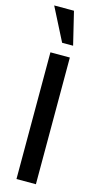

<svg xmlns="http://www.w3.org/2000/svg" viewBox="-148 -1031 550 1072"><g transform="rotate(15 126.5 -495.5)"><path d="M70.3 0V-732.4H182.6V0ZM119.6 -800.8 22.9 -990.7H137.2L183.1 -800.8Z"/></g></svg>

Font: Antonio SemiBold
Style: Regular
Weight: 600
Designer: Vernon Adams
Foundry: Vernon Adams
Version: Version 1.002